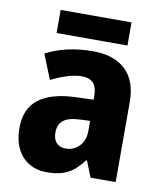

<svg xmlns="http://www.w3.org/2000/svg" viewBox="-82 -782 725 859"><g transform="rotate(10 280.5 -353.0)"><path d="M300 -559Q395 -559 447.5 -509.5Q500 -460 500 -363V0H386L357 -73H353Q332 -45 309.5 -26.5Q287 -8 258 1Q229 10 188 10Q141 10 106 -11.5Q71 -33 52.5 -72Q34 -111 34 -165Q34 -252 90.5 -295.5Q147 -339 256 -343L339 -346V-361Q339 -403 321.5 -421.5Q304 -440 270 -440Q240 -440 204.5 -429Q169 -418 131 -399L86 -511Q129 -534 182.5 -546.5Q236 -559 300 -559ZM295 -248Q242 -246 219 -227Q196 -208 196 -172Q196 -141 211.5 -125Q227 -109 253 -109Q290 -109 315 -135Q340 -161 340 -204V-250ZM446 -716V-611H124V-716Z"/></g></svg>

Font: Noto Sans Khmer SemiCondensed ExtraBold
Style: Regular
Weight: 800
Width: 4
Designer: Danh Hong and the Monotype Design Team
Foundry: Monotype Imaging Inc.
Version: Version 2.004